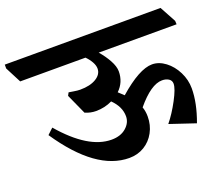

<svg xmlns="http://www.w3.org/2000/svg" viewBox="-173 -834 1175 1031"><g transform="rotate(-20 414.5 -319.0)"><path d="M885 -557H440Q468 -525 487.5 -489.5Q507 -454 507 -426Q507 -364 463 -322L493 -294Q614 -400 687 -400Q726 -400 762.5 -372.5Q799 -345 821.5 -300Q844 -255 844 -206Q844 -123 806 -20L660 -69Q696 -113 728.5 -174Q761 -235 761 -263Q761 -281 746 -291Q731 -301 708 -301Q645 -301 561 -200Q570 -175 570 -145Q570 -96 548 -55.5Q526 -15 488 8Q450 31 402 31Q213 31 35 -233L68 -264Q214 -94 346 -94Q398 -94 429.5 -121.5Q461 -149 461 -186Q461 -241 413 -288Q370 -267 320 -267Q289 -267 258 -280L206 -395L215 -412Q223 -411 243.5 -407.5Q264 -404 279 -404Q336 -404 370.5 -425Q405 -446 405 -479Q405 -497 393.5 -517.5Q382 -538 364 -556H-9L-56 -647V-669H834L884 -577Z"/></g></svg>

Font: Martel Heavy
Style: Regular
Weight: 900
Designer: Dan Reynolds
Foundry: Dan Reynolds
Version: Version 1.001; ttfautohint (v1.1) -l 5 -r 5 -G 72 -x 0 -D la